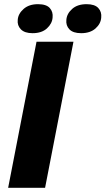

<svg xmlns="http://www.w3.org/2000/svg" viewBox="-20 -900 505 920"><path d="M19 0 155 -700H332L196 0ZM136 -741Q98 -741 80 -759.5Q62 -778 65 -805Q67 -834 93 -857Q119 -880 162 -880Q202 -880 218.5 -861.5Q235 -843 232 -816Q230 -787 205 -764Q180 -741 136 -741ZM369 -741Q330 -741 312.5 -759.5Q295 -778 298 -805Q300 -834 325.5 -857Q351 -880 395 -880Q434 -880 451 -861.5Q468 -843 465 -816Q463 -786 437.5 -763.5Q412 -741 369 -741Z"/></svg>

Font: REM
Style: Bold Italic
Weight: 700
Italic angle: -11°
Designer: Octavio Pardo
Foundry: Ashler Design
Version: Version 1.005;gftools[0.9.28]